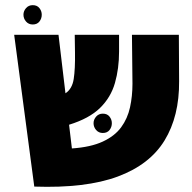

<svg xmlns="http://www.w3.org/2000/svg" viewBox="-20 -714 745 745"><path d="M113 10 35 -579H207L234 -352Q260 -369 266 -407.5Q272 -446 271 -510L270 -579H442V-514Q442 -448 426 -392Q410 -336 368 -295Q326 -254 248 -230L259 -138Q332 -143 378.5 -164.5Q425 -186 450 -220Q475 -254 484.5 -297.5Q494 -341 494 -389L492 -579H674L675 -399Q676 -263 618.5 -169Q561 -75 437 -29Q313 17 113 10ZM379 -273Q396 -273 405 -261.5Q414 -250 414 -236Q414 -221 405 -209.5Q396 -198 379 -198Q363 -198 353 -209.5Q343 -221 343 -236Q343 -250 353 -261.5Q363 -273 379 -273ZM107 -694Q124 -694 133 -682.5Q142 -671 142 -657Q142 -642 133 -630.5Q124 -619 107 -619Q91 -619 81 -630.5Q71 -642 71 -657Q71 -671 81 -682.5Q91 -694 107 -694Z"/></svg>

Font: Assistant ExtraBold
Style: Regular
Weight: 800
Designer: Hebrew By Ben Nathan, Latin by Paul Hunt
Version: Version 3.000